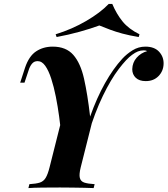

<svg xmlns="http://www.w3.org/2000/svg" viewBox="-20 -960 855 980"><path d="M392 -106Q383 -70 387.5 -52Q392 -34 410.5 -28Q429 -22 463 -20L458 0Q439 -1 410.5 -1.5Q382 -2 349 -2.5Q316 -3 286 -3Q238 -3 194.5 -2.5Q151 -2 125 0L130 -20Q164 -22 183 -28Q202 -34 213 -52Q224 -70 233 -106L302 -380L367 -317L436 -336L470 -416ZM714 -703Q698 -703 684 -697.5Q670 -692 654 -680Q626 -660 586 -607.5Q546 -555 505 -470.5Q464 -386 429 -270L293 -265Q289 -312 282 -364Q275 -416 265 -466.5Q255 -517 241.5 -558.5Q228 -600 211 -624Q194 -648 172 -648Q154 -648 143 -634.5Q132 -621 126 -601L105 -538Q105 -538 94 -538Q83 -538 83 -538L108 -615Q128 -674 164.5 -698Q201 -722 249 -722Q317 -722 354 -680Q391 -638 409 -558Q427 -478 440 -365Q474 -461 516 -535.5Q558 -610 604 -660Q627 -685 657 -703.5Q687 -722 722 -722Q768 -722 792 -696Q816 -670 815 -634Q814 -597 789 -571.5Q764 -546 724 -546Q691 -546 673 -563Q655 -580 655 -607Q656 -641 677.5 -665.5Q699 -690 731 -699Q728 -701 724 -702Q720 -703 714 -703ZM487 -830Q444 -814 386.5 -798Q329 -782 269 -771L264 -785Q348 -811 420 -853Q492 -895 535 -940H553Q575 -888 606 -850Q637 -812 692 -785L688 -771Q640 -779 605 -788.5Q570 -798 542 -808.5Q514 -819 487 -830Z"/></svg>

Font: Playfair Display
Style: Bold Italic
Weight: 700
Italic angle: -14°
Designer: Claus Eggers Sørensen
Foundry: Claus Eggers Sørensen
Version: Version 1.203